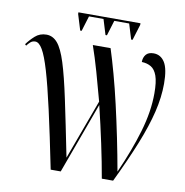

<svg xmlns="http://www.w3.org/2000/svg" viewBox="-93 -965 1015 1054"><g transform="rotate(10 414.5 -438.5)"><path d="M286 -780 259 -868V-877H605V-868L578 -780H570L544 -865H461L435 -780H427L401 -865H320L294 -780ZM259 0Q220 -193 190.5 -324Q161 -455 138 -532.5Q115 -610 95 -644Q75 -678 54 -678Q38 -678 27 -668Q16 -658 8 -647L1 -654Q19 -679 45 -702.5Q71 -726 108 -726Q144 -726 170 -695.5Q196 -665 219 -592.5Q242 -520 268.5 -395Q295 -270 333 -80L456 -414Q434 -497 412 -574Q390 -651 368 -714H467Q486 -655 507 -578.5Q528 -502 548 -415Q568 -328 587 -235.5Q606 -143 622 -53Q680 -183 713.5 -296.5Q747 -410 747 -511Q747 -575 735 -608.5Q723 -642 701 -655Q679 -668 649 -669Q649 -694 662.5 -710.5Q676 -727 705 -727Q745 -727 767.5 -691Q790 -655 790 -572Q790 -497 770 -414Q750 -331 709.5 -230Q669 -129 607 0H544Q529 -87 507 -190Q485 -293 460 -396L315 0Z"/></g></svg>

Font: Noto Serif Display Condensed
Style: Regular
Weight: 400
Width: 3
Designer: Monotype Design Team
Foundry: Monotype Imaging Inc.
Version: Version 2.009